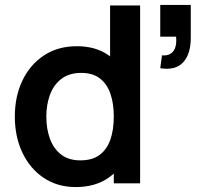

<svg xmlns="http://www.w3.org/2000/svg" viewBox="-20 -742 826 777"><path d="M286.5 15Q212 15 156.5 -22.5Q101 -60 70.5 -124.5Q40 -189 40 -270Q40 -352 70.8 -416.2Q101.5 -480.5 158 -517.8Q214.5 -555 291 -555Q368 -555 420.2 -517.8Q472.5 -480.5 499.5 -416Q526.5 -351.5 526.5 -270Q526.5 -189.5 499.5 -124.8Q472.5 -60 419 -22.5Q365.5 15 286.5 15ZM305 -93Q353.5 -93 383.2 -115.2Q413 -137.5 426.8 -177.5Q440.5 -217.5 440.5 -270Q440.5 -323 426.8 -362.8Q413 -402.5 384 -424.8Q355 -447 309 -447Q260.5 -447 229 -423.2Q197.5 -399.5 182.5 -359.2Q167.5 -319 167.5 -270Q167.5 -220.5 182.2 -180.2Q197 -140 227.5 -116.5Q258 -93 305 -93ZM440.5 0V-379H425.5V-720H547V0ZM628.5 -466 635.5 -518Q658.5 -516 672 -525.8Q685.5 -535.5 690.2 -553.2Q695 -571 692.5 -593.5H628.5V-722H752V-588.5Q752 -523 721 -489.5Q690 -456 628.5 -466Z"/></svg>

Font: Manrope ExtraLight
Style: Bold
Weight: 700
Version: Version 4.504